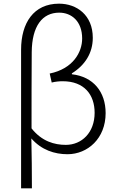

<svg xmlns="http://www.w3.org/2000/svg" viewBox="-20 -828 648 1047"><path d="M95 199H154C154 105 153 20 151 -73C206 -10 278 13 348 13C458 13 556 -73 556 -211C556 -327 489 -410 372 -423V-428C444 -473 486 -539 486 -622C486 -746 398 -808 302 -808C163 -808 95 -702 95 -557ZM339 -38C277 -38 208 -57 152 -128C152 -268 152 -404 153 -543C154 -686 211 -759 303 -759C370 -759 428 -712 428 -618C428 -543 378 -453 251 -427L262 -378C282 -383 303 -385 322 -385C439 -385 496 -312 496 -213C496 -105 426 -38 339 -38Z"/></svg>

Font: Noto Sans HK Light
Style: Regular
Weight: 300
Designer: Ryoko NISHIZUKA 西塚涼子 (kana, bopomofo & ideographs); Paul D. Hunt (Latin, Greek & Cyrillic); Sandoll Communications 산돌커뮤니
Foundry: Adobe
Version: Version 2.004;hotconv 1.0.118;makeotfexe 2.5.65603